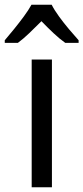

<svg xmlns="http://www.w3.org/2000/svg" viewBox="-55 -879 350 806"><path d="M163 -93H78V-629H163ZM162 -859Q173 -837 193 -809.5Q213 -782 235 -756Q257 -730 275 -710V-699H219Q195 -716 169.5 -740Q144 -764 119 -790Q93 -764 68 -740Q43 -716 20 -699H-35V-710Q-17 -731 4.5 -757.5Q26 -784 45.5 -810.5Q65 -837 77 -859Z"/></svg>

Font: Noto Sans Telugu UI SemiCondensed
Style: Regular
Weight: 400
Width: 4
Designer: Jelle Bosma - Monotype Design Team
Foundry: Monotype Imaging Inc.
Version: Version 2.005; ttfautohint (v1.8.4.7-5d5b)